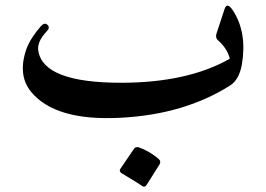

<svg xmlns="http://www.w3.org/2000/svg" viewBox="-20 -406 966 696"><path d="M92 -74Q43 -135 76 -229Q83 -248 96 -268.5Q109 -289 128 -311Q142 -326 152 -316Q163 -306 149 -292Q113 -254 119 -221Q138 -106 419 -106Q538 -106 636.5 -127.5Q735 -149 813 -193Q804 -231 769 -261Q760 -270 765 -285L794 -373Q803 -401 825 -367Q876 -288 857 -173Q847 -117 814 -96Q732 -44 632.5 -14.5Q533 15 415 21Q179 33 92 -74ZM466 133Q472 125 483 128Q503 135 521.5 146Q540 157 556 171Q564 179 559 189L511 265Q504 275 493 267Q483 259 421 222Q410 215 417 205Z"/></svg>

Font: Amiri
Style: Bold
Weight: 700
Designer: Khaled Hosny
Version: Version 0.113